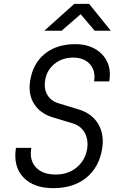

<svg xmlns="http://www.w3.org/2000/svg" viewBox="-20 -970 640 1000"><path d="M258 10Q155 10 101.5 -46.5Q48 -103 63 -200H143Q132 -136 167 -98.5Q202 -61 270 -61Q335 -61 379.5 -98Q424 -135 434 -195Q441 -243 421 -279Q401 -315 357 -328L254 -359Q189 -379 157.5 -429Q126 -479 137 -549Q151 -639 213 -689.5Q275 -740 372 -740Q432 -740 475.5 -715Q519 -690 539 -646.5Q559 -603 549 -546H470Q479 -601 448.5 -635.5Q418 -670 361 -670Q304 -670 263.5 -637Q223 -604 215 -551Q208 -508 226.5 -476Q245 -444 285 -432L390 -400Q459 -379 491.5 -324.5Q524 -270 512 -195Q496 -98 429 -44Q362 10 258 10ZM211 -810 367 -950H444L557 -810H473L400 -896L301 -810Z"/></svg>

Font: JetBrains Mono NL Light
Style: Italic
Weight: 300
Italic angle: -9°
Designer: Philipp Nurullin, Konstantin Bulenkov
Foundry: JetBrains
Version: Version 2.304; ttfautohint (v1.8.4.7-5d5b)